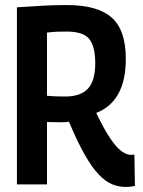

<svg xmlns="http://www.w3.org/2000/svg" viewBox="-20 -730 565 760"><path d="M478 10Q450 10 424 -0.5Q398 -11 371.5 -38.5Q345 -66 316 -116.5Q287 -167 253 -248Q247 -247 237.5 -246.5Q228 -246 223 -246Q209 -246 194 -246.5Q179 -247 166 -247V0H47V-701Q103 -705 150 -707.5Q197 -710 245 -710Q366 -710 422 -660.5Q478 -611 478 -497Q478 -411 448 -358Q418 -305 361 -283Q392 -218 416.5 -182Q441 -146 461 -131.5Q481 -117 499 -117Q501 -117 505.5 -117.5Q510 -118 512 -118L514 6Q507 7 499 8.5Q491 10 478 10ZM239 -348Q299 -348 328 -379Q357 -410 357 -479Q357 -547 333 -576Q309 -605 244 -605Q223 -605 207 -604.5Q191 -604 166 -601V-351Q186 -349 203 -348.5Q220 -348 239 -348Z"/></svg>

Font: Georama Semi Condensed SemiBold
Style: Regular
Weight: 600
Width: 4
Designer: Jean-Baptiste Levee
Foundry: Production Type
Version: Version 1.000